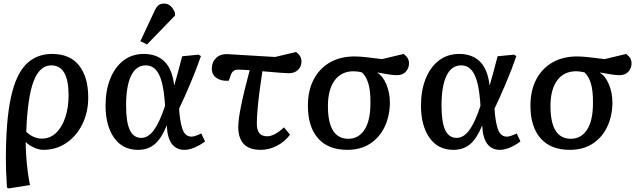

<svg xmlns="http://www.w3.org/2000/svg" viewBox="-20 -825 3590 1075"><path d="M29 230 19 225Q15 166 14 132Q13 98 13 65Q13 -150 41 -279Q69 -408 126.5 -465.5Q184 -523 271 -523Q372 -523 423 -458Q474 -393 474 -280Q474 -197 441.5 -130.5Q409 -64 352 -25Q295 14 222 14Q199 14 171 1.5Q143 -11 125 -29H124Q124 7 127 51Q130 95 135.5 137Q141 179 148 211ZM215 -49Q261 -49 294.5 -81.5Q328 -114 346 -169Q364 -224 364 -292Q364 -459 267 -459Q202 -459 168 -369.5Q134 -280 127 -87Q167 -49 215 -49Z M752 14Q666 14 618.5 -54Q571 -122 571 -234Q571 -318 597 -383.5Q623 -449 671 -486Q719 -523 785 -523Q857 -523 900.5 -481Q944 -439 955 -348H956Q966 -382 977.5 -424.5Q989 -467 1000 -510L1092 -519L1105 -511Q1080 -438 1047 -360Q1014 -282 983 -217L985 -187Q993 -115 1008 -87.5Q1023 -60 1053 -60Q1062 -60 1078 -65.5Q1094 -71 1107 -78L1128 -33Q1100 -12 1069.5 1Q1039 14 1012 14Q968 14 942.5 -19Q917 -52 914 -121H913Q884 -50 846.5 -18Q809 14 752 14ZM771 -53Q810 -53 842 -97Q874 -141 904 -232L902 -263Q894 -363 868.5 -411Q843 -459 796 -459Q742 -459 714 -401Q686 -343 686 -234Q686 -142 706.5 -97.5Q727 -53 771 -53ZM803 -576 766 -594 843 -759Q854 -784 866 -794.5Q878 -805 898 -805Q920 -805 934.5 -792Q949 -779 960 -753V-738Z M1441 14Q1374 14 1344 -19.5Q1314 -53 1314 -115Q1314 -154 1329.5 -231.5Q1345 -309 1378 -432Q1338 -435 1311 -435Q1283 -435 1272 -405L1261 -373Q1220 -370 1193 -388Q1166 -406 1166 -441Q1166 -477 1189.5 -500Q1213 -523 1252 -522L1520 -506L1638 -534Q1668 -511 1668 -482Q1668 -453 1649 -434Q1630 -415 1597 -415Q1585 -415 1551.5 -417.5Q1518 -420 1449 -426Q1441 -373 1433.5 -316.5Q1426 -260 1422 -211.5Q1418 -163 1418 -136Q1418 -97 1432 -79.5Q1446 -62 1476 -62Q1517 -62 1570 -112L1604 -71Q1574 -31 1530 -8.5Q1486 14 1441 14Z M1925 14Q1816 14 1759.5 -52Q1703 -118 1704 -236Q1704 -317 1735.5 -378.5Q1767 -440 1825.5 -474.5Q1884 -509 1966 -509Q1991 -509 2033 -504.5Q2075 -500 2119 -494L2240 -523Q2257 -510 2263.5 -497.5Q2270 -485 2270 -470Q2270 -444 2252.5 -424Q2235 -404 2202 -404Q2185 -404 2158 -408Q2131 -412 2094 -419V-417Q2124 -399 2143.5 -352Q2163 -305 2163 -249Q2162 -174 2133.5 -114.5Q2105 -55 2052 -20.5Q1999 14 1925 14ZM1930 -48Q1988 -48 2021 -99Q2054 -150 2054 -247Q2055 -315 2042.5 -357Q2030 -399 2006 -420Q1994 -423 1981.5 -424.5Q1969 -426 1960 -426Q1892 -426 1854.5 -376Q1817 -326 1816 -235Q1815 -48 1930 -48Z M2518 14Q2432 14 2384.5 -54Q2337 -122 2337 -234Q2337 -318 2363 -383.5Q2389 -449 2437 -486Q2485 -523 2551 -523Q2623 -523 2666.5 -481Q2710 -439 2721 -348H2722Q2732 -382 2743.5 -424.5Q2755 -467 2766 -510L2858 -519L2871 -511Q2846 -438 2813 -360Q2780 -282 2749 -217L2751 -187Q2759 -115 2774 -87.5Q2789 -60 2819 -60Q2828 -60 2844 -65.5Q2860 -71 2873 -78L2894 -33Q2866 -12 2835.5 1Q2805 14 2778 14Q2734 14 2708.5 -19Q2683 -52 2680 -121H2679Q2650 -50 2612.5 -18Q2575 14 2518 14ZM2537 -53Q2576 -53 2608 -97Q2640 -141 2670 -232L2668 -263Q2660 -363 2634.5 -411Q2609 -459 2562 -459Q2508 -459 2480 -401Q2452 -343 2452 -234Q2452 -142 2472.5 -97.5Q2493 -53 2537 -53Z M3171 14Q3062 14 3005.5 -52Q2949 -118 2950 -236Q2950 -317 2981.5 -378.5Q3013 -440 3071.5 -474.5Q3130 -509 3212 -509Q3237 -509 3279 -504.5Q3321 -500 3365 -494L3486 -523Q3503 -510 3509.5 -497.5Q3516 -485 3516 -470Q3516 -444 3498.5 -424Q3481 -404 3448 -404Q3431 -404 3404 -408Q3377 -412 3340 -419V-417Q3370 -399 3389.5 -352Q3409 -305 3409 -249Q3408 -174 3379.5 -114.5Q3351 -55 3298 -20.5Q3245 14 3171 14ZM3176 -48Q3234 -48 3267 -99Q3300 -150 3300 -247Q3301 -315 3288.5 -357Q3276 -399 3252 -420Q3240 -423 3227.5 -424.5Q3215 -426 3206 -426Q3138 -426 3100.5 -376Q3063 -326 3062 -235Q3061 -48 3176 -48Z"/></svg>

Font: Literata 12pt Medium
Style: Italic
Weight: 500
Italic angle: -2°
Designer: Latin by Veronika Burian and Jose Scaglione. Greek by Irene Vlachou. Cyrillic by Vera Evstafieva
Foundry: TypeTogether
Version: Version 3.002